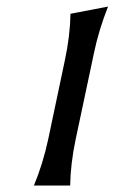

<svg xmlns="http://www.w3.org/2000/svg" viewBox="-20 -577 356 597"><path d="M85.4 0Q113.3 -66.9 129.9 -144L181.6 -389.2Q197.8 -463.9 199.2 -534.2L315.9 -556.6Q286.6 -481.9 272.5 -413.6L215.3 -144Q199.2 -67.4 198.2 0Z"/></svg>

Font: Classica
Style: Book Oblique
Weight: 400
Italic angle: -12°
Designer: Wojciech Kalinowski "wmk69" (wmk69@o2.pl)
Foundry: Wojciech Kalinowski "wmk69" (wmk69@o2.pl)
Version: Version 2.1.1; 2021-05-14